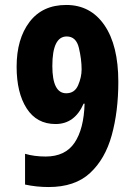

<svg xmlns="http://www.w3.org/2000/svg" viewBox="-20 -744 540 774"><path d="M191 -478Q191 -597 249 -597Q287 -597 298 -551Q309 -505 309 -464Q309 -433 295 -400.5Q281 -368 247 -368Q191 -368 191 -478ZM457 -414Q457 -561 401 -642.5Q345 -724 247 -724Q151 -724 99 -655.5Q47 -587 47 -475Q47 -370 87.5 -307Q128 -244 204 -244Q281 -244 317 -326H321Q318 -224 280.5 -168.5Q243 -113 164 -113Q118 -113 81 -124V0Q127 10 176 10Q282 10 343 -46.5Q404 -103 430.5 -199Q457 -295 457 -414Z"/></svg>

Font: Noto Sans Mono UI Condensed ExtraBold
Style: Regular
Weight: 800
Width: 3
Designer: Monotype Design team
Foundry: Monotype Imaging Inc.
Version: 1.000